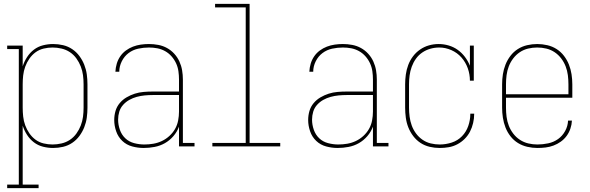

<svg xmlns="http://www.w3.org/2000/svg" viewBox="-20 -755 3040 990"><path d="M17 215V197H77V-502H17V-520H97V-413Q105 -438 119.5 -460.5Q134 -483 155 -499Q176 -515 202 -521.5Q228 -528 254 -528Q280 -528 305.5 -522Q331 -516 352.5 -501.5Q374 -487 389.5 -466Q405 -445 414.5 -421Q424 -397 427.5 -371.5Q431 -346 431 -320V-200Q431 -174 427.5 -148.5Q424 -123 414.5 -99Q405 -75 389.5 -54Q374 -33 352.5 -18.5Q331 -4 305.5 2Q280 8 254 8Q228 8 202 1.5Q176 -5 155 -21Q134 -37 119.5 -59.5Q105 -82 97 -107V197H179V215ZM251 -10Q274 -10 297.5 -15.5Q321 -21 340.5 -34Q360 -47 374 -66.5Q388 -86 396.5 -108Q405 -130 408 -153Q411 -176 411 -200V-320Q411 -344 408 -367Q405 -390 396.5 -412Q388 -434 374 -453.5Q360 -473 340.5 -486Q321 -499 297.5 -504.5Q274 -510 251 -510Q228 -510 205 -504.5Q182 -499 163.5 -485.5Q145 -472 131.5 -452.5Q118 -433 110 -411Q102 -389 99.5 -366Q97 -343 97 -320V-200Q97 -177 99.5 -154Q102 -131 110 -109Q118 -87 131.5 -67.5Q145 -48 163.5 -34.5Q182 -21 205 -15.5Q228 -10 251 -10Z M721 8Q691 8 661.5 0Q632 -8 610.5 -28.5Q589 -49 579 -78Q569 -107 569 -136Q569 -160 575.5 -182.5Q582 -205 597 -223Q612 -241 632.5 -253Q653 -265 675 -272Q697 -279 720.5 -281Q744 -283 767 -283H903V-345Q903 -366 900 -387.5Q897 -409 888 -428.5Q879 -448 864.5 -464.5Q850 -481 831 -491.5Q812 -502 791 -506Q770 -510 748 -510Q720 -510 692.5 -504Q665 -498 643 -481.5Q621 -465 608 -439Q595 -413 595 -385H575Q576 -406 582 -426.5Q588 -447 600 -464.5Q612 -482 629 -494.5Q646 -507 665.5 -514.5Q685 -522 706 -525Q727 -528 748 -528Q772 -528 796 -523.5Q820 -519 841 -507.5Q862 -496 878.5 -478Q895 -460 905 -438Q915 -416 919 -392.5Q923 -369 923 -345V-18H983V0H903V-102Q893 -75 874 -53Q855 -31 830.5 -17Q806 -3 777.5 2.5Q749 8 721 8ZM724 -10Q748 -10 771 -14Q794 -18 815 -28Q836 -38 853.5 -54Q871 -70 882.5 -90Q894 -110 898.5 -133.5Q903 -157 903 -180V-265H767Q747 -265 726 -263Q705 -261 685 -255.5Q665 -250 647 -240Q629 -230 615 -214.5Q601 -199 595 -179Q589 -159 589 -138Q589 -112 598 -86Q607 -60 626 -42Q645 -24 671.5 -17Q698 -10 724 -10Z M1075 0V-18H1247V-717H1089V-735H1267V-18H1425V0Z M1721 8Q1691 8 1661.5 0Q1632 -8 1610.5 -28.5Q1589 -49 1579 -78Q1569 -107 1569 -136Q1569 -160 1575.5 -182.5Q1582 -205 1597 -223Q1612 -241 1632.5 -253Q1653 -265 1675 -272Q1697 -279 1720.5 -281Q1744 -283 1767 -283H1903V-345Q1903 -366 1900 -387.5Q1897 -409 1888 -428.5Q1879 -448 1864.5 -464.5Q1850 -481 1831 -491.5Q1812 -502 1791 -506Q1770 -510 1748 -510Q1720 -510 1692.5 -504Q1665 -498 1643 -481.5Q1621 -465 1608 -439Q1595 -413 1595 -385H1575Q1576 -406 1582 -426.5Q1588 -447 1600 -464.5Q1612 -482 1629 -494.5Q1646 -507 1665.5 -514.5Q1685 -522 1706 -525Q1727 -528 1748 -528Q1772 -528 1796 -523.5Q1820 -519 1841 -507.5Q1862 -496 1878.5 -478Q1895 -460 1905 -438Q1915 -416 1919 -392.5Q1923 -369 1923 -345V-18H1983V0H1903V-102Q1893 -75 1874 -53Q1855 -31 1830.5 -17Q1806 -3 1777.5 2.5Q1749 8 1721 8ZM1724 -10Q1748 -10 1771 -14Q1794 -18 1815 -28Q1836 -38 1853.5 -54Q1871 -70 1882.5 -90Q1894 -110 1898.5 -133.5Q1903 -157 1903 -180V-265H1767Q1747 -265 1726 -263Q1705 -261 1685 -255.5Q1665 -250 1647 -240Q1629 -230 1615 -214.5Q1601 -199 1595 -179Q1589 -159 1589 -138Q1589 -112 1598 -86Q1607 -60 1626 -42Q1645 -24 1671.5 -17Q1698 -10 1724 -10Z M2247 8Q2221 8 2195.5 2Q2170 -4 2148.5 -18Q2127 -32 2111 -53Q2095 -74 2085.5 -98Q2076 -122 2072.5 -148Q2069 -174 2069 -200V-320Q2069 -345 2072.5 -370.5Q2076 -396 2085 -420Q2094 -444 2109.5 -464.5Q2125 -485 2146 -499.5Q2167 -514 2191.5 -521Q2216 -528 2242 -528Q2268 -528 2293.5 -520.5Q2319 -513 2340 -498Q2361 -483 2377 -462Q2393 -441 2403 -416V-520H2423V-339H2403Q2403 -372 2392 -403Q2381 -434 2359.5 -458.5Q2338 -483 2307.5 -496.5Q2277 -510 2245 -510Q2221 -510 2198.5 -503.5Q2176 -497 2157 -484Q2138 -471 2124.5 -452Q2111 -433 2103 -411Q2095 -389 2092 -366Q2089 -343 2089 -320V-200Q2089 -177 2092 -153.5Q2095 -130 2103 -108Q2111 -86 2125 -67Q2139 -48 2158.5 -34.5Q2178 -21 2201 -15.5Q2224 -10 2247 -10Q2279 -10 2309.5 -20Q2340 -30 2362 -52.5Q2384 -75 2394.5 -105.5Q2405 -136 2405 -167V-169H2425V-167Q2425 -144 2419.5 -120.5Q2414 -97 2403.5 -76.5Q2393 -56 2376 -39Q2359 -22 2338 -11Q2317 0 2294 4Q2271 8 2247 8Z M2751 8Q2725 8 2699 2Q2673 -4 2651 -17.5Q2629 -31 2612.5 -52Q2596 -73 2586.5 -97.5Q2577 -122 2573 -148Q2569 -174 2569 -200V-320Q2569 -346 2573 -372Q2577 -398 2586.5 -422Q2596 -446 2612 -467Q2628 -488 2650 -502Q2672 -516 2698 -522Q2724 -528 2750 -528Q2776 -528 2802 -522Q2828 -516 2850 -502Q2872 -488 2888 -467Q2904 -446 2913.5 -422Q2923 -398 2927 -372Q2931 -346 2931 -320V-251H2589V-200Q2589 -176 2592 -152.5Q2595 -129 2603.5 -107Q2612 -85 2626.5 -66Q2641 -47 2661 -34Q2681 -21 2704 -15.5Q2727 -10 2751 -10Q2779 -10 2807 -16Q2835 -22 2857.5 -38Q2880 -54 2894 -79.5Q2908 -105 2909 -133H2929Q2928 -112 2921 -91.5Q2914 -71 2901.5 -54Q2889 -37 2871.5 -24.5Q2854 -12 2834 -4.5Q2814 3 2793 5.5Q2772 8 2751 8ZM2589 -269H2911V-320Q2911 -344 2908 -367.5Q2905 -391 2896.5 -413Q2888 -435 2873.5 -454Q2859 -473 2839.5 -486Q2820 -499 2797 -504.5Q2774 -510 2750 -510Q2726 -510 2703 -504.5Q2680 -499 2660.5 -486Q2641 -473 2626.5 -454Q2612 -435 2603.5 -413Q2595 -391 2592 -367.5Q2589 -344 2589 -320Z"/></svg>

Font: Iosevka Curly Slab Thin
Style: Regular
Weight: 100
Monospace: yes
Designer: Belleve Invis
Foundry: Belleve Invis
Version: Version 22.1.2; ttfautohint (v1.8.4)